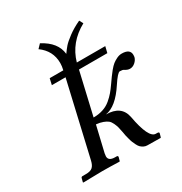

<svg xmlns="http://www.w3.org/2000/svg" viewBox="-161 -799 871 919"><g transform="rotate(-30 274.5 -339.5)"><path d="M193.8 -68.8Q191.9 -57.1 191.9 -53.2Q191.9 -27.8 228 -27.8H235.8Q244.6 -27.8 243.2 -20L237.8 -1L235.8 1Q179.2 -1 140.1 -1L36.1 1L34.2 -1L39.1 -20Q40.5 -27.8 47.9 -27.8H66.9Q91.8 -27.8 103.3 -38.1Q114.7 -48.3 120.1 -71.8L213.9 -478H138.2L146 -512.2H221.2Q226.1 -532.7 226.1 -549.8Q226.1 -618.2 168.9 -659.2L189 -680.2Q266.1 -640.1 272.9 -573.2Q285.6 -591.3 297.9 -605.5Q310.1 -619.6 338.9 -641.1Q367.7 -662.6 405.8 -680.2L417 -659.2Q323.2 -607.9 295.9 -512.2H453.1L444.8 -478H288.1L233.9 -244.1Q262.7 -244.1 286.6 -252Q310.5 -259.8 329.1 -275.4Q347.7 -291 359.9 -305.7Q371.6 -319.3 387.2 -341.8L407.2 -370.1Q413.6 -379.4 427 -395.8Q440.4 -412.1 450.7 -420.2Q460.9 -428.2 475.1 -435.1Q489.3 -441.9 502.9 -441.9Q548.8 -441.9 548.8 -408.2Q548.8 -400.9 547.9 -397Q543.9 -381.8 530.8 -370.4Q517.6 -358.9 502 -358.9Q489.3 -358.9 475.1 -368.2Q468.8 -373 453.1 -373Q440.9 -373 408.2 -323.2Q351.1 -235.8 292 -227.1Q376 -227.1 390.1 -157.2Q413.6 -27.8 453.1 -27.8H460Q462.9 -27.8 465.3 -27.3Q467.8 -26.9 469.5 -24.9Q471.2 -22.9 470.2 -20L464.8 -1L462.9 1L390.1 0Q379.9 0 370.8 -4.6Q361.8 -9.3 355.7 -15.1Q349.6 -21 344 -32.2Q338.4 -43.5 335.2 -51.3Q332 -59.1 328.4 -73Q324.7 -86.9 323.2 -93.3L319.8 -112.8Q315.9 -133.3 313.2 -143.6Q310.5 -153.8 304 -168Q297.4 -182.1 288.6 -189.2Q279.8 -196.3 264.2 -202.1Q248.5 -208 227.1 -210Z"/></g></svg>

Font: Linux Libertine G
Style: Italic
Weight: 400
Italic angle: -12°
Designer: Philipp H. Poll
Foundry: Philipp H. Poll
Version: Version 5.1.3